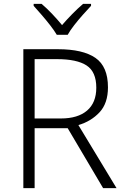

<svg xmlns="http://www.w3.org/2000/svg" viewBox="-20 -967 640 987"><path d="M278 -714Q406 -714 470.5 -669.5Q535 -625 535 -518Q535 -436 491.5 -389.5Q448 -343 383 -324L579 0H510L328 -308H158V0H100V-714ZM273 -663H158V-358H293Q380 -358 427.5 -398.5Q475 -439 475 -516Q475 -598 425 -630.5Q375 -663 273 -663ZM272 -788Q259 -810 238 -837Q217 -864 194 -890.5Q171 -917 153 -937V-947H194Q221 -924 248.5 -895Q276 -866 299 -838Q323 -866 351.5 -895Q380 -924 407 -947H448V-937Q429 -917 405.5 -890.5Q382 -864 361 -837Q340 -810 328 -788Z"/></svg>

Font: Noto Sans Arabic Light
Style: Regular
Weight: 300
Designer: Monotype Design Team, Nadine Chahine, Nizar Qandah and Khaled Hosny
Foundry: Monotype Imaging Inc.
Version: Version 2.012; ttfautohint (v1.8.4.7-5d5b)